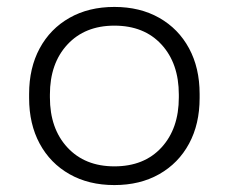

<svg xmlns="http://www.w3.org/2000/svg" viewBox="-20 -520 660 554"><path d="M310 14Q236 14 180.5 -17.5Q125 -49 94.5 -105.5Q64 -162 64 -237V-249Q64 -324 94.5 -380.5Q125 -437 180.5 -468.5Q236 -500 310 -500Q384 -500 439.5 -468.5Q495 -437 525.5 -380.5Q556 -324 556 -249V-237Q556 -162 525.5 -105.5Q495 -49 439.5 -17.5Q384 14 310 14ZM310 -40Q396 -40 446 -94.5Q496 -149 496 -239V-247Q496 -337 446 -391.5Q396 -446 310 -446Q225 -446 174.5 -391.5Q124 -337 124 -247V-239Q124 -149 174.5 -94.5Q225 -40 310 -40Z"/></svg>

Font: Space Grotesk Light Light
Style: Regular
Weight: 300
Version: Version 2.000